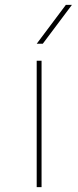

<svg xmlns="http://www.w3.org/2000/svg" viewBox="-20 -770 322 790"><path d="M156 -590H131L251 -750H276ZM131 0V-520H151V0Z"/></svg>

Font: Mplus 1p Thin
Style: Regular
Weight: 250
Version: Version 1.061